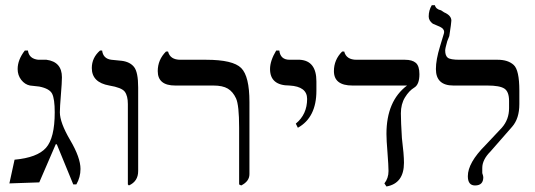

<svg xmlns="http://www.w3.org/2000/svg" viewBox="-20 -711 2028 728"><path d="M269.5 -11.7H257.8L195.3 -164.1H191.4L128.9 -19.5L15.6 -15.6L35.2 -105.5Q121.1 -113.3 154.3 -150.4Q187.5 -187.5 187.5 -285.2Q187.5 -335.9 177.7 -355.5Q168 -375 128.9 -382.8L93.8 -386.7Q74.2 -390.6 60.5 -408.2Q46.9 -425.8 46.9 -449.2Q46.9 -484.4 74.2 -519.5H85.9Q89.8 -488.3 125 -484.4H156.2Q214.8 -476.6 214.8 -418Q214.8 -398.4 210.9 -351.6Q207 -304.7 207 -285.2Q207 -246.1 246.1 -179.7Q285.2 -113.3 285.2 -70.3Q285.2 -39.1 269.5 -11.7Z M468.8 -7.8 464.8 -11.7V-316.4Q464.8 -347.7 453.1 -363.3Q441.4 -378.9 394.5 -386.7Q328.1 -398.4 328.1 -453.1Q328.1 -492.2 359.4 -519.5H367.2Q371.1 -488.3 402.3 -484.4L441.4 -480.5Q472.7 -476.6 488.3 -457Q503.9 -437.5 503.9 -378.9V-62.5Q503.9 -23.4 468.8 -7.8Z M894.5 -7.8 886.7 -11.7V-226.6Q886.7 -312.5 875 -337.9Q863.3 -363.3 843.8 -375Q824.2 -386.7 789.1 -386.7H644.5Q578.1 -386.7 578.1 -441.4Q578.1 -484.4 609.4 -515.6H617.2Q625 -484.4 664.1 -484.4H761.7Q863.3 -484.4 894.5 -453.1Q925.8 -421.9 925.8 -324.2V-50.8Q925.8 -23.4 894.5 -7.8Z M1109.4 -226.6 1101.6 -242.2Q1144.5 -277.3 1144.5 -335.9Q1144.5 -382.8 1078.1 -386.7Q1003.9 -386.7 1003.9 -449.2Q1003.9 -480.5 1027.3 -519.5H1039.1Q1043 -484.4 1078.1 -484.4H1117.2Q1179.7 -480.5 1179.7 -402.3V-367.2Q1179.7 -265.6 1109.4 -226.6Z M1445.3 -3.9 1437.5 -15.6Q1453.1 -35.2 1453.1 -62.5Q1453.1 -82 1449.2 -132.8Q1445.3 -179.7 1445.3 -203.1Q1445.3 -328.1 1523.4 -386.7H1316.4Q1246.1 -386.7 1246.1 -441.4Q1246.1 -484.4 1277.3 -515.6H1285.2Q1293 -484.4 1332 -484.4H1515.6Q1543 -484.4 1556.6 -472.7Q1570.3 -460.9 1570.3 -429.7Q1570.3 -390.6 1550.8 -378.9Q1531.2 -367.2 1515.6 -341.8Q1500 -316.4 1500 -281.2Q1500 -250 1503.9 -187.5Q1511.7 -125 1511.7 -93.8Q1511.7 -15.6 1445.3 -3.9Z M1921.9 -230.5 1839.8 -136.7Q1808.6 -105.5 1808.6 -74.2Q1808.6 -66.4 1808.6 -54.7Q1812.5 -43 1812.5 -39.1Q1812.5 -7.8 1781.2 -7.8Q1753.9 -7.8 1753.9 -43Q1753.9 -93.8 1820.3 -160.2L1882.8 -226.6Q1910.2 -257.8 1910.2 -300.8V-328.1Q1910.2 -363.3 1892.6 -375Q1875 -386.7 1828.1 -386.7H1699.2Q1632.8 -386.7 1632.8 -449.2Q1632.8 -484.4 1648.4 -535.2L1660.2 -574.2Q1664.1 -585.9 1664.1 -589.8Q1664.1 -601.6 1648.4 -609.4L1621.1 -621.1Q1605.5 -632.8 1605.5 -648.4Q1605.5 -671.9 1617.2 -691.4H1628.9Q1632.8 -675.8 1652.3 -671.9L1664.1 -664.1Q1691.4 -652.3 1691.4 -632.8Q1691.4 -625 1683.6 -574.2L1675.8 -554.7Q1668 -527.3 1668 -519.5Q1668 -500 1677.7 -492.2Q1687.5 -484.4 1722.7 -484.4H1867.2Q1906.2 -484.4 1927.7 -464.8Q1949.2 -445.3 1949.2 -367.2V-316.4Q1949.2 -261.7 1921.9 -230.5Z"/></svg>

Font: 和音 by 宁静之雨，公众号njzyshare
Style: Regular
Weight: 400
Designer: Steve Matteson
Foundry: Ascender Corporation
Version: Version 6.00;June 8, 2018;FontCreator 11.0.0.2388 32-bit